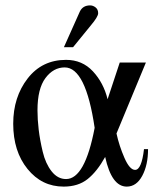

<svg xmlns="http://www.w3.org/2000/svg" viewBox="-20 -682 583 712"><path d="M217 -507 276 -639Q287 -662 314 -662Q325 -662 334.5 -654.5Q344 -647 344 -633Q344 -620 317 -588L251 -507ZM514 -129H529Q529 -70 507.5 -30Q486 10 450 10Q394 10 370 -100Q340 -46 305 -18Q270 10 216 10Q135 10 82 -55.5Q29 -121 29 -223Q29 -322 82.5 -391Q136 -460 225 -460Q285 -460 324.5 -417.5Q364 -375 379 -314L424 -450H521L412 -187Q422 -141 441.5 -96.5Q461 -52 481 -52Q505 -52 514 -129ZM331 -208Q298 -432 220 -432Q178 -432 148.5 -392.5Q119 -353 119 -273Q119 -239 123.5 -201Q128 -163 138.5 -119Q149 -75 171.5 -46.5Q194 -18 225 -18Q295 -18 331 -208Z"/></svg>

Font: STIX
Style: Regular
Weight: 400
Designer: MicroPress Inc., with final additions and corrections provided by Coen Hoffman, Elsevier (retired)
Version: Version 1.1.1